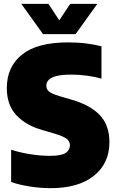

<svg xmlns="http://www.w3.org/2000/svg" viewBox="-20 -971 606 1001"><path d="M244.5 10Q191.5 10 136.5 1.5Q81.5 -7 38 -22V-190.5Q82 -176 136.5 -167.2Q191 -158.5 241 -158.5Q299.5 -158.5 322 -173.5Q344.5 -188.5 344.5 -213Q344.5 -233 329 -246.2Q313.5 -259.5 264 -274.5L201 -293Q115.5 -317 65.5 -370.2Q15.5 -423.5 15.5 -511.5Q15.5 -623 94.8 -686.5Q174 -750 335.5 -750Q386.5 -750 431 -744.2Q475.5 -738.5 509 -729.5V-561Q477 -570.5 435.5 -576.2Q394 -582 353 -582Q300.5 -582 272 -574Q243.5 -566 232.5 -553Q221.5 -540 221.5 -525Q221.5 -506.5 234.5 -494.8Q247.5 -483 289.5 -470L352.5 -451.5Q448.5 -424.5 499.5 -371.8Q550.5 -319 550.5 -229.5Q550.5 -119.5 469.8 -54.8Q389 10 244.5 10ZM204.5 -793 91 -951H232.5L289 -865L346 -951H487.5L374 -793Z"/></svg>

Font: Encode Sans SemiCondensed SemiCondensed Black
Style: Regular
Weight: 900
Width: 4
Designer: Multiple Designers
Foundry: Impallari Type
Version: Version 3.000; ttfautohint (v1.8.3) -l 8 -r 50 -G 200 -x 14 